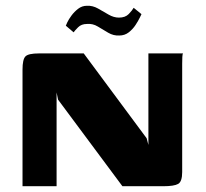

<svg xmlns="http://www.w3.org/2000/svg" viewBox="-20 -645 712 665"><path d="M58 0V-404Q58 -439 68 -449.5Q78 -460 115 -460H270L488 -166L494 -143V-460H614Q612 -458 611.5 -447.5Q611 -437 611 -424.5Q611 -412 611 -402V-49Q611 -16 597 -8Q583 0 545 0H404L181 -300L176 -325V0ZM393 -522Q373 -521 355 -531.5Q337 -542 319 -553Q301 -564 281 -562Q262 -562 250.5 -550.5Q239 -539 235 -533L208 -556Q208 -557 213 -567.5Q218 -578 227.5 -591Q237 -604 250.5 -614.5Q264 -625 281 -625Q301 -626 319.5 -615.5Q338 -605 356 -594.5Q374 -584 392 -584Q414 -584 426 -596.5Q438 -609 443 -618L470 -596Q470 -596 464.5 -584.5Q459 -573 449.5 -558.5Q440 -544 426 -533Q412 -522 393 -522Z"/></svg>

Font: r_Genos
Style: Bold
Weight: 700
Designer: Robert E. Leuschke
Foundry: Robert E. Leuschke
Version: Version 2.000;June 29, 2024;FontCreator 14.0.0.2814 32-bit